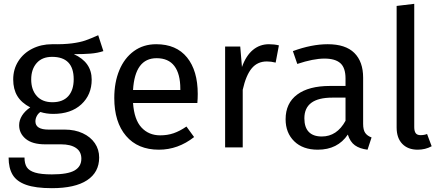

<svg xmlns="http://www.w3.org/2000/svg" viewBox="-20 -770 2300 1003"><path d="M520 -503Q490 -493 454 -490Q418 -487 366 -487Q459 -445 459 -354Q459 -275 405 -225Q351 -175 258 -175Q222 -175 191 -185Q179 -177 172 -163.5Q165 -150 165 -136Q165 -93 234 -93H318Q371 -93 412 -74Q453 -55 475.5 -22Q498 11 498 53Q498 130 435 171.5Q372 213 251 213Q166 213 116.5 195.5Q67 178 46 143Q25 108 25 53H108Q108 85 120 103.5Q132 122 163 131.5Q194 141 251 141Q334 141 369.5 120.5Q405 100 405 59Q405 22 377 3Q349 -16 299 -16H216Q149 -16 114.5 -44.5Q80 -73 80 -116Q80 -142 95 -166Q110 -190 138 -209Q92 -233 70.5 -268.5Q49 -304 49 -355Q49 -408 75.5 -450Q102 -492 148.5 -515.5Q195 -539 252 -539Q314 -538 356 -543.5Q398 -549 425.5 -558.5Q453 -568 493 -586ZM143 -355Q143 -301 172 -268.5Q201 -236 254 -236Q308 -236 336.5 -267.5Q365 -299 365 -356Q365 -473 252 -473Q200 -473 171.5 -440.5Q143 -408 143 -355Z M1011 -232H675Q681 -145 719 -104Q757 -63 817 -63Q855 -63 887 -74Q919 -85 954 -109L994 -54Q910 12 810 12Q700 12 638.5 -60Q577 -132 577 -258Q577 -340 603.5 -403.5Q630 -467 679.5 -503Q729 -539 796 -539Q901 -539 957 -470Q1013 -401 1013 -279Q1013 -256 1011 -232ZM922 -306Q922 -384 891 -425Q860 -466 798 -466Q685 -466 675 -300H922Z M1437 -533 1420 -443Q1396 -449 1374 -449Q1325 -449 1295 -413Q1265 -377 1248 -301V0H1156V-527H1235L1244 -420Q1265 -479 1301 -509Q1337 -539 1385 -539Q1413 -539 1437 -533Z M1921 -52 1900 12Q1859 7 1834 -11Q1809 -29 1797 -67Q1744 12 1640 12Q1562 12 1517 -32Q1472 -76 1472 -147Q1472 -231 1532.5 -276Q1593 -321 1704 -321H1785V-360Q1785 -416 1758 -440Q1731 -464 1675 -464Q1617 -464 1533 -436L1510 -503Q1608 -539 1692 -539Q1785 -539 1831 -493.5Q1877 -448 1877 -364V-123Q1877 -91 1888 -75.5Q1899 -60 1921 -52ZM1785 -139V-260H1716Q1570 -260 1570 -152Q1570 -105 1593 -81Q1616 -57 1661 -57Q1740 -57 1785 -139Z M2052 -104V-739L2144 -750V-106Q2144 -85 2151.5 -74.5Q2159 -64 2177 -64Q2196 -64 2211 -70L2235 -6Q2202 12 2162 12Q2111 12 2081.5 -18.5Q2052 -49 2052 -104Z"/></svg>

Font: FiraGOUPP
Style: Medium
Weight: 400
Designer: bBox Type
Foundry: bBox Type GmbH
Version: Version 1.001